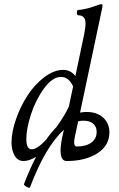

<svg xmlns="http://www.w3.org/2000/svg" viewBox="-20 -745 559 904"><path d="M121.1 137.2Q118.7 140.1 112.1 137.9Q105.5 135.7 98.6 130.4Q91.8 125 92.8 122.1Q120.6 49.3 149.9 -6.8Q117.2 13.2 90.8 13.2Q63.5 13.2 48.8 -12.5Q34.2 -38.1 34.2 -73.2Q34.2 -123.5 55.2 -183.6Q76.2 -243.7 109.4 -295.2Q142.6 -346.7 188.2 -381.3Q233.9 -416 277.8 -416Q312 -416 335 -387.2L377 -586.9Q382.8 -619.6 382.8 -633.8Q382.8 -672.9 349.1 -672.9Q341.8 -672.9 341.8 -685.5Q341.8 -698.2 349.1 -698.2Q360.8 -698.2 395 -706.1Q404.3 -708.5 421.6 -714.6Q439 -720.7 440.9 -721.2Q450.2 -725.1 457 -725.1Q462.9 -725.1 462.9 -719.2Q462.9 -715.8 460.9 -706.1L356.9 -214.8Q371.6 -217.8 388.2 -217.8Q437 -217.8 466.1 -190.9Q495.1 -164.1 495.1 -122.1Q495.1 -59.1 438 -22.9Q380.9 13.2 293.9 13.2Q265.1 13.2 265.1 -37.1Q265.1 -69.8 280.8 -133.8Q193.8 -55.2 121.1 137.2ZM129.9 -42Q155.3 -42 196.8 -86.9Q222.2 -123 246.1 -147Q286.6 -204.1 304.2 -243.2L324.2 -337.9Q304.2 -382.8 267.1 -382.8Q227.1 -382.8 187.7 -329.1Q148.4 -275.4 126.2 -207.5Q104 -139.6 104 -89.8Q104 -42 129.9 -42ZM329.1 -73.2Q329.1 -65.9 332.3 -60.5Q335.4 -55.2 340.8 -55.2Q384.8 -55.2 409.9 -73.5Q435.1 -91.8 435.1 -124Q435.1 -148.9 418.7 -162.8Q402.3 -176.8 373 -176.8Q359.9 -176.8 348.1 -173.8L333 -104Q329.1 -86.4 329.1 -73.2Z"/></svg>

Font: Junicode SmCond
Style: Italic
Weight: 400
Width: 4
Italic angle: -11°
Designer: Peter S. Baker
Version: Version 2.206